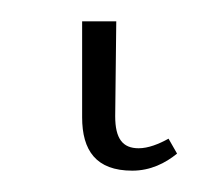

<svg xmlns="http://www.w3.org/2000/svg" viewBox="-20 52 195 180"><path d="M104 212C121 212 135 205 146 196L138 182C129 187 119 191 110 191C95 191 88 182 88 161L89 72H57V162C57 193 70 212 104 212Z"/></svg>

Font: Noto Serif SemiCondensed Thin
Style: Regular
Weight: 100
Width: 4
Designer: Monotype Design Team
Foundry: Monotype Imaging Inc.
Version: Version 2.015